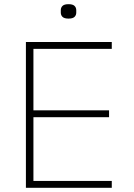

<svg xmlns="http://www.w3.org/2000/svg" viewBox="-20 -899 640 919"><path d="M104 0V-698H515V-665H140V-371H502V-338H140V-33H515V0ZM308 -810Q288 -810 279.5 -818Q271 -826 271 -839V-850Q271 -863 279.5 -871Q288 -879 308 -879Q328 -879 336.5 -871Q345 -863 345 -850V-839Q345 -826 336.5 -818Q328 -810 308 -810Z"/></svg>

Font: IBM Plex Mono ExtraLight
Style: Regular
Weight: 200
Monospace: yes
Designer: Mike Abbink, Paul van der Laan, Pieter van Rosmalen
Foundry: Bold Monday
Version: Version 2.3